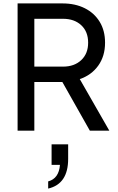

<svg xmlns="http://www.w3.org/2000/svg" viewBox="-20 -765 688 1124"><path d="M83 0H181V-285H345L506 0H620L447 -302Q515 -325 555 -380.5Q595 -436 595 -515Q595 -586 563.5 -637.5Q532 -689 476 -717Q420 -745 346 -745H83ZM181 -375V-655H349Q415 -655 455.5 -617.5Q496 -580 496 -515Q496 -451 455.5 -413Q415 -375 349 -375ZM262 339Q379 312 379 165V80H282V200H331Q325 280 262 297Z"/></svg>

Font: Plus Jakarta Sans Medium
Style: Regular
Weight: 500
Designer: Gumpita Rahayu
Foundry: Tokotype
Version: Version 2.004; ttfautohint (v1.8.3)